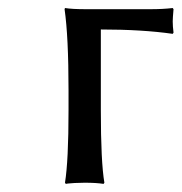

<svg xmlns="http://www.w3.org/2000/svg" viewBox="-20 -453 450 476"><path d="M353 -430.2Q383.8 -430.2 408.2 -433.1L410.2 -430.2Q408.2 -407.7 408.2 -399.9Q408.2 -387.7 410.2 -372.1L408.2 -369.1Q333 -379.9 230 -379.9V-180.2Q230 -51.3 238.8 0L236.8 2.9Q218.8 0 189.9 0Q176.8 0 165 0.7Q153.3 1.5 148.4 2L143.1 2.9L141.1 0Q149.9 -54.2 149.9 -180.2V-229Q149.9 -362.3 140.1 -430.2L141.1 -433.1Q158.7 -430.2 192.9 -430.2Z"/></svg>

Font: Linear Smooth
Style: Regular
Weight: 400
Designer: Philipp H. Poll, Flanker
Foundry: Philipp H. Poll, reworked by Flanker
Version: Version 1.061 | FøM Fix